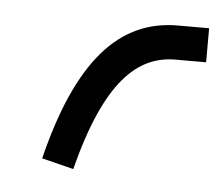

<svg xmlns="http://www.w3.org/2000/svg" viewBox="-33 -95 388 337"><g transform="rotate(5 161.5 73.5)"><path d="M323 0V-60H268C164 -60 94 19 51 193L107 207C147 50 202 0 269 0Z"/></g></svg>

Font: Noto Kufi Arabic Light
Style: Regular
Weight: 300
Designer: Monotype Design Team, David Williams, Khaled Hosny
Foundry: Google LLC
Version: Version 2.109